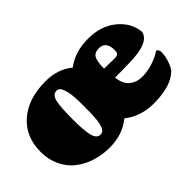

<svg xmlns="http://www.w3.org/2000/svg" viewBox="-78 -830 1138 1138"><g transform="rotate(-45 491.0 -261.0)"><path d="M908.7 -47.9Q844.7 13.2 701.7 13.2Q593.8 13.2 516.1 -48.3Q441.4 13.2 332.5 13.2Q269.5 13.2 214.1 -4.9Q158.7 -22.9 116.2 -56.4Q73.7 -89.8 49.1 -142.1Q24.4 -194.3 24.4 -258.8Q24.4 -385.7 110.4 -460.2Q196.3 -534.7 341.3 -534.7Q443.4 -534.7 512.7 -477.5Q587.4 -534.7 698.2 -534.7Q804.7 -534.7 875 -477.3Q945.3 -419.9 953.1 -338.4Q941.9 -263.2 771 -259.8Q721.7 -258.3 648.4 -258.3Q653.3 -201.7 685.8 -174.6Q718.3 -147.5 765.1 -147.5Q809.1 -147.5 854 -161.6Q898.9 -175.8 933.1 -199.2Q949.7 -191.9 949.7 -170.4Q949.7 -136.7 936.3 -98.9Q922.9 -61 908.7 -47.9ZM295.4 -258.3Q295.4 -166 306.4 -123Q317.4 -80.1 348.6 -80.1Q359.9 -80.1 368.4 -86.4Q377 -92.8 382.1 -106.4Q387.2 -120.1 390.6 -135Q394 -149.9 395.5 -173.8Q397 -197.8 397.5 -217.3Q397.9 -236.8 397.9 -266.6Q397.9 -289.1 397.7 -303.5Q397.5 -317.9 396 -342.5Q394.5 -367.2 391.4 -383.1Q388.2 -398.9 382.8 -415.5Q377.4 -432.1 368.4 -440.4Q359.4 -448.7 347.2 -448.7Q314.9 -448.7 305.2 -405.3Q295.4 -361.8 295.4 -258.3ZM639.6 -341.8Q653.8 -341.8 683.1 -341.1Q712.4 -340.3 728.5 -340.3Q748 -340.3 755.1 -348.4Q762.2 -356.4 762.2 -375.5Q762.2 -411.1 747.6 -430.2Q732.9 -449.2 705.1 -449.2Q665 -449.2 652.3 -424.1Q639.6 -398.9 639.6 -341.8Z"/></g></svg>

Font: Coustard Black
Style: Regular
Weight: 900
Foundry: vernon adams
Version: Version 1.001;